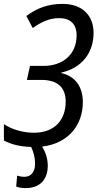

<svg xmlns="http://www.w3.org/2000/svg" viewBox="-31 -744 500 985"><path d="M101 221C174 221 214 177 214 106C214 68 201 33 185 8C321 -8 394 -104 394 -220C394 -306 348 -355 284 -369V-372C386 -394 449 -471 449 -575C449 -666 390 -724 290 -724C216 -724 160 -703 104 -662L137 -600C180 -631 222 -651 273 -651C330 -651 362 -620 362 -563C362 -462 288 -406 194 -406H123L107 -334H181C261 -334 306 -299 306 -222C306 -135 255 -63 143 -63C85 -63 28 -81 -11 -107V-23C27 -3 71 8 129 10C141 36 149 66 149 95C149 140 127 163 94 163C79 163 67 160 57 157L52 213C65 218 81 221 101 221Z"/></svg>

Font: Noto Sans Display SemiCondensed
Style: Italic
Weight: 400
Width: 4
Italic angle: -12°
Designer: Monotype Design Team
Foundry: Monotype Imaging Inc.
Version: Version 1.900